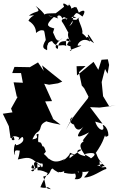

<svg xmlns="http://www.w3.org/2000/svg" viewBox="-67 -1248 849 1369"><path d="M702 -825 657 -822 634 -750 600 -807 482 -710 479 -776 543 -777 496 -734 516 -638 533 -619 564 -559 559 -546C523 -500 486 -455 451 -407L402 -322L450 -413C429 -404 420 -371 464 -358C453 -375 475 -285 528 -345C474 -276 467 -250 568 -304C496 -215 533 -259 528 -239C479 -211 528 -165 543 -134C449 -153 492 -193 514 -179C426 -126 430 -112 429 -124C429 -124 426 -177 488 -122C511 -142 520 -121 431 -159C439 -139 347 -75 397 -116C334 -82 306 -98 280 -118C261 -108 312 -95 237 -158C212 -155 235 -127 260 -167C238 -236 243 -178 229 -223C213 -254 198 -198 208 -293C167 -292 233 -264 164 -254C190 -316 224 -319 181 -294C255 -328 185 -359 288 -392C222 -389 286 -374 365 -359L292 -414L313 -399L255 -525L304 -527L248 -651L283 -644L347 -654L377 -666C329 -704 280 -743 233 -782L245 -742L204 -803L146 -769L36 -771L20 -727H83L96 -658L30 -661L53 -558H59L12 -474L22 -447L-47 -437L-4 -348L8 -264C25 -257 30 -294 36 -251C4 -234 8 -302 71 -266C50 -219 86 -282 96 -269C116 -229 47 -209 48 -213C40 -247 21 -163 41 -142C28 -209 81 -149 102 -189C59 -180 84 -179 60 -111C125 -122 145 -145 222 -61C158 -34 144 -47 168 -75C208 5 108 -38 189 -42C172 -73 158 -114 230 -79C223 -96 250 -76 232 -54C190 -111 242 -45 198 -79C208 3 179 -61 272 -15C278 -13 247 22 221 87C280 102 258 70 296 101C242 95 269 78 241 11C304 -1 284 -44 310 -46C312 -36 399 13 320 -49C366 13 400 -51 389 -16C480 4 492 -24 475 -13C439 8 502 -50 492 -15C466 -69 482 -115 388 -57C463 -61 417 -78 427 -41C450 -45 491 2 465 29C529 38 528 -13 513 -70C485 -13 531 -18 576 -29C575 -133 614 -102 535 -149C605 -168 640 -152 566 -109C568 -67 533 -82 525 -63C594 -54 569 -22 532 17C584 23 668 -42 691 -43C694 -83 642 -15 643 -99C710 -37 666 -78 660 -56C603 -87 607 -59 665 -79C609 -135 627 -177 608 -146C689 -260 664 -267 699 -309C664 -268 694 -267 706 -283C705 -344 658 -369 667 -351C685 -306 632 -313 612 -381L664 -366L575 -484L643 -481L759 -496L711 -491L668 -562L658 -663L682 -756L700 -722L711 -785ZM320 -1045C276 -1058 248 -1064 318 -1128C267 -1133 258 -1149 349 -1116C325 -1134 366 -1156 377 -1114C394 -1151 429 -1084 397 -1118C424 -1124 483 -1102 427 -1062C482 -1133 427 -1144 478 -1121C408 -1117 367 -1120 374 -1095C404 -1054 421 -999 444 -991C421 -1056 402 -991 437 -952C366 -963 432 -975 384 -931C400 -925 384 -914 402 -954C332 -959 352 -896 344 -900C313 -908 336 -947 380 -978C361 -958 344 -953 341 -964C326 -963 312 -1042 275 -1067L305 -998ZM220 -1045C276 -1001 305 -1035 242 -1044C253 -1022 269 -918 258 -902C305 -978 236 -888 279 -993C220 -908 242 -904 265 -892C279 -878 249 -946 304 -955C338 -898 379 -941 405 -919C393 -1017 451 -948 428 -959C408 -921 395 -930 457 -911C409 -943 462 -867 430 -890C514 -923 536 -928 487 -922C482 -934 521 -988 576 -951C549 -1015 552 -1025 604 -940C528 -989 602 -943 558 -985C533 -973 575 -966 519 -1011C532 -1043 470 -1126 503 -1126C472 -1116 499 -1095 433 -1114C487 -1146 458 -1178 521 -1130C550 -1176 530 -1182 495 -1158C466 -1234 474 -1177 468 -1199C416 -1178 461 -1185 424 -1217C453 -1251 400 -1191 425 -1201C376 -1239 380 -1220 390 -1200C317 -1139 296 -1136 345 -1154C252 -1151 230 -1157 271 -1111C273 -1104 257 -1156 187 -1206C235 -1150 189 -1179 139 -1136C212 -1141 157 -1145 136 -1100C186 -1070 190 -1031 190 -1013C251 -1063 252 -993 227 -1062C287 -982 274 -1046 281 -1063L185 -1085Z"/></svg>

Font: Hussar Lance
Style: ExBd
Weight: 700
Foundry: Cannot Into Space Fonts, PlusOne Fonts
Version: Version 2.270